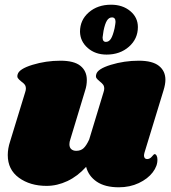

<svg xmlns="http://www.w3.org/2000/svg" viewBox="-20 -787 726 816"><path d="M594 -138Q592 -130 592 -126Q592 -119 595.5 -115Q599 -111 605 -111Q617 -111 625.5 -121.5Q634 -132 637 -132Q642 -132 645.5 -125.5Q649 -119 649 -110Q650 -82 629 -54.5Q608 -27 570 -9Q532 9 485 9Q426 9 391 -15Q356 -39 346 -78Q310 -38 266.5 -17.5Q223 3 178 3Q108 3 60.5 -31.5Q13 -66 13 -128Q13 -156 23 -186L87 -395Q90 -404 90 -410Q90 -421 85 -427.5Q80 -434 70 -441Q60 -449 56 -455Q52 -461 55 -471Q61 -494 118 -511.5Q175 -529 237 -529Q295 -529 322 -507Q349 -485 349 -447Q349 -424 342 -403L279 -195Q275 -184 275 -174Q275 -160 283 -153Q291 -146 304 -146Q323 -146 335 -157Q347 -168 359 -194L420 -395Q423 -404 423 -410Q423 -421 418 -427.5Q413 -434 404 -441Q394 -449 390 -455Q386 -461 389 -471Q394 -494 451 -511.5Q508 -529 570 -529Q628 -529 655.5 -507Q683 -485 683 -448Q683 -429 675 -403ZM320 -652Q320 -702 357.5 -734.5Q395 -767 452 -767Q501 -767 533.5 -740Q566 -713 566 -672Q566 -622 528 -588.5Q490 -555 433 -555Q385 -555 353 -583Q321 -611 320 -652ZM467 -667Q471 -689 471 -694Q471 -713 456 -713Q443 -713 434.5 -699.5Q426 -686 420 -656Q416 -632 416 -628Q416 -609 430 -609Q443 -609 451.5 -622.5Q460 -636 467 -667Z"/></svg>

Font: Shrikhand
Style: Regular
Weight: 400
Italic angle: -14°
Version: Version 1.000;PS 1.000;hotconv 1.0.88;makeotf.lib2.5.647800